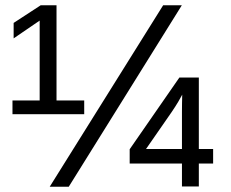

<svg xmlns="http://www.w3.org/2000/svg" viewBox="-20 -708 874 728"><path d="M299.3 -327.1V-274.9H27.3V-327.1H130.4V-629.9L31.7 -562.5V-621.1L134.3 -688H194.3V-327.1ZM669.4 -688 240.7 0H168.5L598.6 -688ZM733.9 -87.9V-1H669.9V-87.9H471.7V-142.1L660.2 -414.1H733.9V-143.1H788.1V-87.9ZM670.9 -349.1Q666 -339.4 656.2 -322.8Q646.5 -306.2 630.9 -283.2L533.7 -143.1H669.9V-284.2Q669.9 -300.3 670.2 -316.7Q670.4 -333 670.9 -349.1Z"/></svg>

Font: Arimo
Style: Regular
Weight: 400
Designer: Steve Matteson
Foundry: Monotype Imaging Inc.
Version: Version 1.33